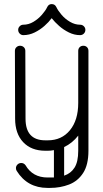

<svg xmlns="http://www.w3.org/2000/svg" viewBox="-20 -733 506 940"><path d="M62 104Q58 98 58 90Q58 80 65.5 72.5Q73 65 84 65Q97 65 105 76Q140 136 213 136H225Q235 136 244 136V2Q229 5 214 5H202Q133 5 93.5 -37Q54 -79 54 -152L53 -484Q53 -495 60.5 -502Q68 -509 78 -509Q89 -509 96.5 -502Q104 -495 104 -484L105 -152Q105 -46 202 -46H214Q282 -46 322.5 -95.5Q363 -145 363 -229V-484Q363 -495 370 -502Q377 -509 388 -509Q399 -509 406 -502Q413 -495 413 -484V5Q413 74 387 114Q361 154 318 170.5Q275 187 225 187H213Q114 187 62 104ZM363 5V-69Q334 -32 294 -13V127Q327 116 345 87.5Q363 59 363 5ZM211 -698Q218 -713 233 -713Q249 -713 256 -698Q264 -681 281.5 -660.5Q299 -640 323 -626Q347 -612 372 -612Q383 -612 390.5 -604.5Q398 -597 398 -587Q398 -576 390.5 -568.5Q383 -561 372 -561Q344 -561 317.5 -574Q291 -587 269.5 -606Q248 -625 233 -644Q219 -625 197.5 -606Q176 -587 149.5 -574Q123 -561 94 -561Q84 -561 76.5 -568.5Q69 -576 69 -587Q69 -597 76.5 -604.5Q84 -612 94 -612Q120 -612 143.5 -626Q167 -640 185 -660.5Q203 -681 211 -698Z"/></svg>

Font: Libertine Sup
Style: Regular
Weight: 400
Designer: Bastien Sozeau
Foundry: NBR — Bastien Sozeau
Version: Version 2.003; ttfautohint (v1.8.4.7-5d5b);gftools[0.9.33]